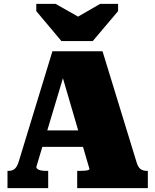

<svg xmlns="http://www.w3.org/2000/svg" viewBox="-20 -980 809 1000"><path d="M300 -766H463L595 -922V-960H502L339 -866H435L269 -960H169V-922ZM171 -301H438L442 -215H169ZM288 -640 319 -610 169 -110Q169 -105 175 -100Q181 -95 192.5 -92.5Q204 -90 221 -90H231V0H19V-90H25Q44 -90 57 -101Q70 -112 79 -143L253 -713H514L691 -136Q699 -109 712 -99.5Q725 -90 746 -90H750V0H382V-90H394Q411 -90 422.5 -91Q434 -92 440 -94.5Q446 -97 446 -100Z"/></svg>

Font: Roboto Serif Black
Style: Regular
Weight: 900
Designer: Greg Gazdowicz
Foundry: Commercial Type
Version: Version 1.008